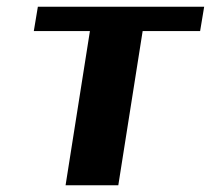

<svg xmlns="http://www.w3.org/2000/svg" viewBox="-20 -548 624 568"><path d="M80 -456H246L174 0H330L402 -456H572L584 -528H92Z"/></svg>

Font: Aerodynamic
Style: BdObl
Weight: 500
Designer: Google
Version: Version 2.000980; 2014